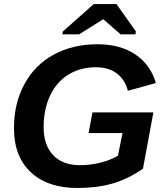

<svg xmlns="http://www.w3.org/2000/svg" viewBox="-20 -916 818 945"><path d="M361.3 9.3Q214.8 9.3 131.8 -68.1Q48.8 -145.5 48.8 -284.7Q48.8 -407.2 100.1 -501.5Q150.9 -596.2 244.4 -647.2Q337.9 -698.2 460 -698.2Q571.3 -698.2 646.2 -647.9Q721.2 -597.7 747.1 -507.3L609.4 -469.2Q595.2 -524.4 554.7 -554.7Q514.2 -585 452.1 -585Q374.5 -585 315.9 -548.3Q257.3 -511.7 226.1 -444.3Q194.8 -377 194.8 -289.1Q194.8 -202.1 241.5 -152.6Q288.1 -103 373 -103Q425.8 -103 475.6 -115.7Q525.4 -128.4 560.5 -149.9L583 -261.2H416L435.1 -362.8H734.9L683.6 -85.4Q607.4 -33.2 531.2 -12Q455.1 9.3 361.3 9.3ZM486.8 -820.8 369.6 -747.1H287.1L289.6 -761.2L441.4 -896H553.2L648.9 -761.2L646.5 -747.1H573.7L488.8 -820.8Z"/></svg>

Font: Arimo
Style: Bold Italic
Weight: 700
Italic angle: -12°
Designer: Steve Matteson
Foundry: Monotype Imaging Inc.
Version: Version 1.33